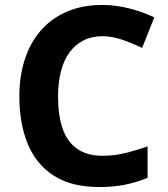

<svg xmlns="http://www.w3.org/2000/svg" viewBox="-20 -744 677 774"><path d="M393 -598Q350 -598 316.5 -581Q283 -564 260 -532.5Q237 -501 225.5 -456Q214 -411 214 -355Q214 -279 232.5 -225.5Q251 -172 291 -144Q331 -116 393 -116Q437 -116 480.5 -126Q524 -136 575 -154V-27Q528 -8 482 1Q436 10 379 10Q269 10 197.5 -35.5Q126 -81 92 -163.5Q58 -246 58 -356Q58 -437 80 -504.5Q102 -572 144.5 -621Q187 -670 249.5 -697Q312 -724 393 -724Q446 -724 499.5 -710.5Q553 -697 602 -674L553 -551Q513 -570 472.5 -584Q432 -598 393 -598Z"/></svg>

Font: Noto Sans Kannada
Style: Regular
Weight: 400
Designer: Jelle Bosma - Monotype Design Team
Foundry: Monotype Imaging Inc.
Version: Version 2.003